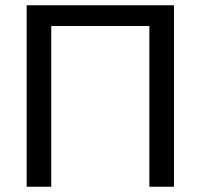

<svg xmlns="http://www.w3.org/2000/svg" viewBox="-20 -708 759 728"><path d="M546.4 0V-609.4H174.3V0H81.1V-688H639.6V0Z"/></svg>

Font: Arial
Style: Regular
Weight: 400
Designer: Steve Matteson
Foundry: Ascender Corporation
Version: Version 2.00.3